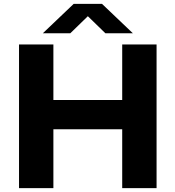

<svg xmlns="http://www.w3.org/2000/svg" viewBox="-20 -969 904 989"><path d="M78 0V-740H255V-454H609.5V-740H786.5V0H609.5V-303H255V0ZM200.5 -797.5 359.5 -949H505.5L664.5 -797.5H523L432.5 -885.5L342 -797.5Z"/></svg>

Font: Encode Sans Exp
Style: Bold
Weight: 700
Width: 7
Designer: Multiple Designers
Foundry: Impallari Type
Version: Version 3.002; ttfautohint (v1.8.3) -l 8 -r 50 -G 200 -x 14 